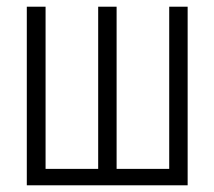

<svg xmlns="http://www.w3.org/2000/svg" viewBox="-20 -553 640 573"><path d="M60 -533H116V-49H273V-533H328V-49H485V-533H540V0H60Z"/></svg>

Font: Noto Sans Mono UI Light
Style: Regular
Weight: 300
Monospace: yes
Designer: Monotype Design team
Foundry: Monotype Imaging Inc.
Version: Version 1.000